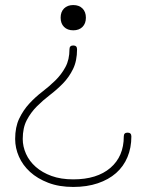

<svg xmlns="http://www.w3.org/2000/svg" viewBox="-20 -530 572 760"><path d="M500 10Q500 55 484.5 92Q469 129 439.5 155Q410 181 367 195.5Q324 210 270 210Q214 210 171 193.5Q128 177 99 150.5Q70 124 55 90Q40 56 40 20Q40 -27 56 -60.5Q72 -94 96 -120Q120 -146 147.5 -167Q175 -188 199 -211.5Q223 -235 239 -264.5Q255 -294 255 -335Q255 -350 270 -350Q285 -350 285 -335Q285 -289 269 -256.5Q253 -224 229 -199.5Q205 -175 177.5 -154Q150 -133 126 -109Q102 -85 86 -54.5Q70 -24 70 20Q70 50 83 79Q96 108 121.5 130.5Q147 153 184 166.5Q221 180 270 180Q364 180 417 134.5Q470 89 470 10Q470 -5 485 -5Q500 -5 500 10ZM320 -460Q320 -437 306.5 -423.5Q293 -410 270 -410Q247 -410 233.5 -423.5Q220 -437 220 -460Q220 -483 233.5 -496.5Q247 -510 270 -510Q293 -510 306.5 -496.5Q320 -483 320 -460Z"/></svg>

Font: Nixie One
Style: Regular
Weight: 400
Designer: Jovanny Lemonad
Foundry: Jovanny Lemonad
Version: Version 1.000 2011 initial release